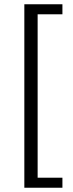

<svg xmlns="http://www.w3.org/2000/svg" viewBox="-20 -728 343 900"><path d="M94.1 152V-708H272.6V-661H156.4V105H272.6V152Z"/></svg>

Font: Source Sans 3 VF
Style: Regular
Weight: 200
Designer: Paul D. Hunt
Foundry: Adobe
Version: Version 3.046;hotconv 1.0.118;makeotfexe 2.5.65603